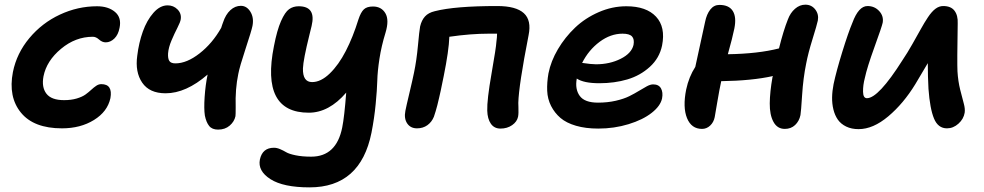

<svg xmlns="http://www.w3.org/2000/svg" viewBox="-20 -540 4208 821"><path d="M245.1 8.8Q124.5 8.8 69.6 -58.3Q14.6 -125.5 35.2 -231.9Q51.3 -312 105.5 -377Q159.7 -441.9 236.1 -477.5Q312.5 -513.2 395 -513.2Q442.9 -513.2 471.7 -489Q500.5 -464.8 491.2 -420.9Q485.8 -391.6 469 -375.2Q452.1 -358.9 432.1 -358.9Q417 -358.9 403.8 -370.8Q390.6 -382.8 377 -382.8Q302.7 -382.8 241 -331.3Q179.2 -279.8 166 -213.9Q157.2 -167 178.5 -139.4Q199.7 -111.8 253.9 -111.8Q284.7 -111.8 308.3 -118.9Q332 -126 345.7 -136Q359.4 -146 370.1 -156Q380.9 -166 391.4 -173.1Q401.9 -180.2 413.1 -180.2Q462.9 -180.2 452.1 -120.1Q439.5 -62.5 381.8 -26.9Q324.2 8.8 245.1 8.8Z M688 -141.1Q619.1 -141.1 588.1 -186.5Q557.1 -231.9 566.9 -301.8Q573.7 -357.4 590.8 -405.3Q607.9 -453.1 636 -485.1Q664.1 -517.1 696.8 -517.1Q721.7 -517.1 739 -499.8Q756.3 -482.4 752.9 -458Q751.5 -446.3 738.8 -421.6Q726.1 -397 713.4 -367.2Q700.7 -337.4 698.7 -312Q697.3 -289.6 704.1 -279.3Q710.9 -269 730 -269Q778.8 -269 833.5 -311.8Q888.2 -354.5 925.8 -420.9Q927.2 -425.8 929.9 -433.6Q932.6 -441.4 933.6 -443.8Q944.8 -478 965.1 -496.6Q985.4 -515.1 1009.8 -515.1Q1035.2 -515.1 1050.8 -489.7Q1066.4 -464.4 1059.6 -429.2Q1055.7 -409.2 1030.3 -332.3Q1004.9 -255.4 999 -224.1Q985.4 -159.7 987.8 -82Q987.8 -47.9 986.8 -43Q981.9 -20 962.2 -2.9Q942.4 14.2 912.6 14.2Q886.7 14.2 874.3 -1.5Q861.8 -17.1 856 -45.9Q851.6 -74.7 855 -125.2Q858.4 -175.8 867.7 -221.2Q775.4 -141.1 688 -141.1Z M1303.7 261.2Q1191.4 261.2 1136.5 226.1Q1081.5 190.9 1091.3 142.1Q1102.1 91.8 1151.4 91.8Q1164.1 91.8 1177.7 97.7Q1191.4 103.5 1203.6 110.8Q1215.8 118.2 1243.9 124Q1272 129.9 1310.5 129.9Q1418.5 129.9 1443.4 4.9Q1452.6 -41 1460.4 -144Q1386.7 -58.1 1300.3 -58.1Q1094.2 -58.1 1151.4 -342.8Q1164.6 -411.1 1181.6 -449.7Q1198.7 -488.3 1216.1 -500.7Q1233.4 -513.2 1257.3 -513.2Q1332.5 -513.2 1312.5 -429.2Q1309.1 -416 1302.7 -389.2Q1276.9 -285.2 1275.4 -247.6Q1273.9 -189 1314.5 -189Q1352.1 -189 1390.1 -225.8Q1428.2 -262.7 1458.7 -322Q1489.3 -381.3 1512.7 -457Q1522.9 -487.8 1535.9 -500Q1548.8 -512.2 1574.7 -512.2Q1610.8 -512.2 1627.9 -483.4Q1645 -454.6 1628.4 -399.9Q1610.8 -342.8 1602.5 -288.6Q1594.2 -234.4 1593.3 -195.3Q1592.3 -156.2 1586.4 -95.2Q1580.6 -34.2 1568.4 27.8Q1521.5 261.2 1303.7 261.2Z M2120.1 9.8Q2093.3 9.8 2078.9 -11Q2064.5 -31.7 2063.5 -66.9Q2062 -112.3 2081.8 -225.3Q2101.6 -338.4 2102.5 -359.9Q2105.5 -381.3 2105.5 -396H2069.3Q1992.7 -396 1901.4 -382.8Q1899.4 -323.7 1877.4 -214.8Q1876 -208.5 1871.3 -185.3Q1866.7 -162.1 1864.5 -152.1Q1862.3 -142.1 1857.7 -122.1Q1853 -102.1 1850.1 -90.3Q1847.2 -78.6 1843 -64.7Q1838.9 -50.8 1835.4 -41Q1826.2 -18.1 1807.4 -4.6Q1788.6 8.8 1763.2 8.8Q1735.4 8.8 1721.2 -12.2Q1707 -33.2 1713.4 -65.9Q1716.8 -84 1731 -143.6Q1745.1 -203.1 1750.5 -230Q1761.2 -281.2 1767.1 -344.7Q1772.9 -408.2 1776.4 -426.8Q1782.7 -453.6 1797.4 -469.7Q1812 -485.8 1839.4 -492.2Q1925.3 -514.2 2106.4 -514.2Q2186.5 -514.2 2220 -483.6Q2253.4 -453.1 2240.2 -389.2Q2198.2 -174.8 2196.3 -100.1Q2196.3 -95.7 2196.8 -82Q2197.3 -68.4 2197 -58.6Q2196.8 -48.8 2195.3 -41Q2190.9 -19.5 2169.9 -4.9Q2148.9 9.8 2120.1 9.8Z M2538.1 9.8Q2484.4 9.8 2443.1 -2.2Q2401.9 -14.2 2376.7 -35.6Q2351.6 -57.1 2336.4 -86.9Q2321.3 -116.7 2319.8 -151.9Q2318.4 -187 2325.2 -226.1Q2335.4 -278.3 2365.7 -329.6Q2396 -380.9 2439.2 -421.9Q2482.4 -462.9 2540 -488Q2597.7 -513.2 2658.2 -513.2Q2743.7 -513.2 2785.2 -468.8Q2826.7 -424.3 2811 -345.2Q2799.8 -291.5 2758.8 -254.2Q2717.8 -216.8 2662.6 -200.4Q2607.4 -184.1 2543 -184.1Q2476.1 -184.1 2446.3 -204.1Q2438 -158.7 2459 -129.9Q2480 -101.1 2537.1 -101.1Q2577.6 -101.1 2612.8 -109.1Q2647.9 -117.2 2670.9 -128.7Q2693.8 -140.1 2712.4 -151.6Q2731 -163.1 2746.1 -171.1Q2761.2 -179.2 2772.9 -179.2Q2796.9 -179.2 2806.4 -162.1Q2815.9 -145 2811 -119.1Q2804.2 -86.9 2766.6 -57.4Q2729 -27.8 2667.7 -9Q2606.4 9.8 2538.1 9.8ZM2642.1 -396Q2590.8 -396 2543.9 -361.1Q2497.1 -326.2 2469.2 -271Q2508.8 -265.1 2528.3 -265.1Q2587.4 -265.1 2634 -288.6Q2680.7 -312 2689 -348.1Q2693.4 -372.6 2682.4 -384.3Q2671.4 -396 2642.1 -396Z M2981.9 11.2Q2936.5 11.2 2917.7 -34.9Q2898.9 -81.1 2914.1 -157.2Q2925.8 -211.9 2953.1 -253.9Q2954.6 -261.2 2995.1 -446.8Q3001.5 -479 3017.1 -499Q3032.7 -519 3056.2 -519Q3097.2 -519 3113.5 -492.9Q3129.9 -466.8 3120.1 -418Q3112.3 -379.4 3092.3 -308.1Q3221.7 -310.1 3311 -333Q3330.1 -409.7 3349.1 -457Q3359.4 -484.9 3379.4 -502.4Q3399.4 -520 3423.8 -520Q3450.2 -520 3466.1 -499.5Q3481.9 -479 3477.1 -452.1Q3473.1 -433.1 3454.3 -372.6Q3435.5 -312 3427.2 -268.1Q3414.6 -206.5 3409.9 -134Q3405.3 -61.5 3402.8 -47.9Q3397.5 -22 3379.9 -5.4Q3362.3 11.2 3335.9 11.2Q3303.7 11.2 3287.4 -18.8Q3271 -48.8 3271.5 -97.9Q3272 -147 3283.2 -210Q3283.7 -210.9 3284.2 -212.6Q3284.7 -214.4 3285.2 -214.8Q3195.3 -194.8 3064 -192.9Q3056.6 -159.7 3046.9 -102.1Q3037.1 -44.4 3036.1 -39.1Q3031.7 -17.1 3016.6 -2.9Q3001.5 11.2 2981.9 11.2Z M3651.4 12.2Q3621.1 12.2 3598.4 1.2Q3575.7 -9.8 3562.7 -28.3Q3549.8 -46.9 3543.7 -71.8Q3537.6 -96.7 3538.1 -123.8Q3538.6 -150.9 3544.4 -180.2Q3556.2 -235.8 3581.8 -318.6Q3607.4 -401.4 3625 -442.9Q3651.4 -514.2 3689.5 -514.2Q3719.7 -514.2 3739.5 -492.7Q3759.3 -471.2 3754.4 -442.9Q3751 -426.3 3719.2 -338.6Q3687.5 -251 3678.2 -207Q3669.9 -175.8 3670.4 -147.9Q3670.9 -120.1 3687 -120.1Q3736.3 -120.1 3839.4 -283.2Q3859.9 -313.5 3881.8 -352.3Q3903.8 -391.1 3918 -416.7Q3932.1 -442.4 3948 -466.3Q3963.9 -490.2 3979.7 -502.2Q3995.6 -514.2 4013.2 -514.2Q4046.4 -514.2 4061.5 -494.1Q4076.7 -474.1 4075.2 -439.9Q4072.3 -271.5 4074.2 -234.9Q4076.7 -192.9 4085.9 -156Q4095.2 -119.1 4101.3 -96.9Q4107.4 -74.7 4105 -58.1Q4100.6 -31.2 4078.4 -11.2Q4056.2 8.8 4029.3 8.8Q3991.2 8.8 3973.9 -33Q3956.5 -74.7 3950.2 -160.2Q3947.3 -212.9 3947.3 -270Q3924.3 -231.9 3894 -180.2Q3843.3 -97.2 3778.3 -42.5Q3713.4 12.2 3651.4 12.2Z"/></svg>

Font: Shantell Sans Normal
Style: Italic
Weight: 600
Italic angle: -11.31°
Designer: Stephen Nixon, Anya Danilova, Shantell Martin
Foundry: Arrow Type
Version: Version 1.006;[559af2be0]